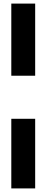

<svg xmlns="http://www.w3.org/2000/svg" viewBox="-20 -930 259 1070"><path d="M43 -910H176V-508H43ZM43 -268H176V120H43Z"/></svg>

Font: Big Shoulders Stencil Text Thin ExtraBold
Style: Regular
Weight: 800
Version: Version 2.001